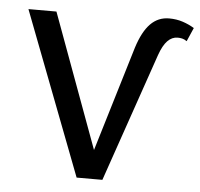

<svg xmlns="http://www.w3.org/2000/svg" viewBox="-50 -721 803 772"><g transform="rotate(5 352.0 -335.0)"><path d="M287 0 35 -658H148L381 -24H319L475 -541Q496 -607 527 -638.5Q558 -670 602 -670Q632 -670 657.5 -661.5Q683 -653 704 -640L680 -585Q670 -592 661 -594Q652 -596 643 -596Q620 -596 602 -577.5Q584 -559 570 -519L391 0Z"/></g></svg>

Font: Ysabeau SemiBold
Style: Regular
Weight: 600
Designer: Christian Thalmann (Catharsis Fonts)
Version: Version 2.000;gftools[0.9.27.dev2+g8671c4b]